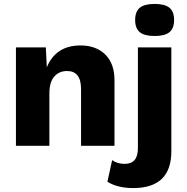

<svg xmlns="http://www.w3.org/2000/svg" viewBox="-20 -741 951 976"><path d="M667 -639Q667 -682 690.5 -701.5Q714 -721 766 -721Q818 -721 841.5 -701.5Q865 -682 865 -639Q865 -597 841.5 -577.5Q818 -558 766 -558Q714 -558 690.5 -577.5Q667 -597 667 -639ZM389 -510Q468 -510 515 -464Q562 -418 562 -333V0H392V-288Q392 -380 321 -380Q281 -380 256 -352Q231 -324 231 -265V0H61V-500H213L218 -399Q264 -510 389 -510ZM851 -500V28Q851 215 657 215Q578 215 526 183L550 73Q576 92 614 92Q681 92 681 13V-500Z"/></svg>

Font: Elaine Sans
Style: Bold
Weight: 700
Designer: Wei Huang
Foundry: Wei Huang
Version: Version 2.001;December 24, 2019;FontCreator 12.0.0.2547 64-b